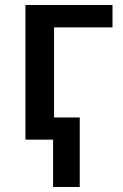

<svg xmlns="http://www.w3.org/2000/svg" viewBox="-20 -560 493 770"><path d="M82 -540H431.2V-450.2H196.8V-88.9H299.8V189.9H192.9V0H82Z"/></svg>

Font: Open Sans Semibold
Style: Regular
Weight: 600
Foundry: Ascender Corporation
Version: Version 1.10; ttfautohint (v1.5.65-e2d9)